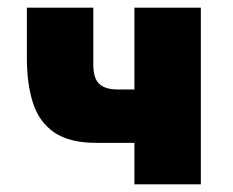

<svg xmlns="http://www.w3.org/2000/svg" viewBox="-20 -480 606 500"><path d="M223 -460V-312Q223 -276 238.5 -261.5Q254 -247 287 -247H330V-460H503V0H330V-108H230Q161 -108 121.5 -135Q82 -162 66 -211.5Q50 -261 50 -328V-460Z"/></svg>

Font: Jost* Heavy
Style: Regular
Weight: 800
Version: Version 3.7